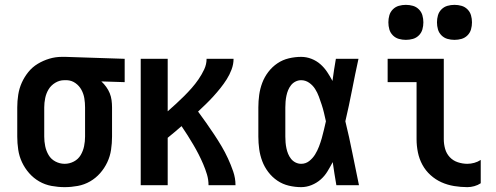

<svg xmlns="http://www.w3.org/2000/svg" viewBox="-20 -762 2040 790"><path d="M246 8Q219 8 192 3Q165 -2 141.5 -15.5Q118 -29 100 -49.5Q82 -70 70.5 -94.5Q59 -119 55 -146Q51 -173 51 -200V-320Q51 -346 55 -372Q59 -398 69.5 -421.5Q80 -445 96.5 -465.5Q113 -486 135.5 -499.5Q158 -513 183 -520.5Q208 -528 234 -528H250L493 -520V-424L397 -427Q408 -417 417 -404.5Q426 -392 431.5 -378.5Q437 -365 439 -350Q441 -335 441 -320V-200Q441 -173 437 -146Q433 -119 421.5 -94.5Q410 -70 392 -49.5Q374 -29 350.5 -15.5Q327 -2 300 3Q273 8 246 8ZM246 -88Q266 -88 284 -97.5Q302 -107 312 -124Q322 -141 326 -160.5Q330 -180 330 -200V-320Q330 -339 327 -357.5Q324 -376 315 -392.5Q306 -409 290.5 -420Q275 -431 256 -432H244Q225 -432 207.5 -421.5Q190 -411 180 -394.5Q170 -378 166 -358.5Q162 -339 162 -320V-200Q162 -180 166 -160.5Q170 -141 180 -124Q190 -107 208 -97.5Q226 -88 246 -88Z M559 0V-520H670V-304Q688 -320 704.5 -335Q721 -350 737.5 -366.5Q754 -383 769 -400Q784 -417 797 -436Q810 -455 820 -476Q830 -497 830 -520H941Q941 -498 933 -476.5Q925 -455 913 -436Q901 -417 887 -399.5Q873 -382 858 -365.5Q843 -349 827 -333.5Q811 -318 795 -303Q812 -280 828.5 -256.5Q845 -233 861 -209Q877 -185 891.5 -160.5Q906 -136 918 -110Q930 -84 939.5 -56.5Q949 -29 949 0H838Q838 -23 831.5 -44.5Q825 -66 816 -87Q807 -108 797 -127.5Q787 -147 775.5 -166.5Q764 -186 752 -205Q740 -224 727 -243Q713 -231 699 -219Q685 -207 670 -195V0Z M1219 8Q1194 8 1168.5 2Q1143 -4 1121.5 -18.5Q1100 -33 1084 -54Q1068 -75 1059 -99Q1050 -123 1046.5 -148.5Q1043 -174 1043 -200V-320Q1043 -346 1046.5 -371.5Q1050 -397 1059 -421Q1068 -445 1084 -466Q1100 -487 1121.5 -501.5Q1143 -516 1168.5 -522Q1194 -528 1219 -528Q1241 -528 1261.5 -520Q1282 -512 1298 -498Q1314 -484 1326 -466Q1338 -448 1348 -429Q1351 -452 1354.5 -474.5Q1358 -497 1362 -520H1455Q1441 -456 1428.5 -391.5Q1416 -327 1401 -263Q1417 -198 1430 -132Q1443 -66 1457 0H1364Q1360 -24 1356 -48Q1352 -72 1349 -95Q1339 -76 1327.5 -57Q1316 -38 1299.5 -23.5Q1283 -9 1262 -0.5Q1241 8 1219 8ZM1219 -88Q1238 -88 1252.5 -99.5Q1267 -111 1276.5 -126.5Q1286 -142 1292.5 -159Q1299 -176 1304 -193.5Q1309 -211 1313 -228.5Q1317 -246 1321 -263Q1317 -281 1313 -298Q1309 -315 1303.5 -331.5Q1298 -348 1292 -364.5Q1286 -381 1276.5 -396Q1267 -411 1252 -421.5Q1237 -432 1219 -432Q1207 -432 1196 -426.5Q1185 -421 1177.5 -411.5Q1170 -402 1165.5 -391Q1161 -380 1158.5 -368Q1156 -356 1155 -344Q1154 -332 1154 -320V-200Q1154 -188 1155 -176Q1156 -164 1158.5 -152Q1161 -140 1165.5 -129Q1170 -118 1177.5 -108.5Q1185 -99 1196 -93.5Q1207 -88 1219 -88Z M1903 8Q1876 8 1848.5 3.5Q1821 -1 1796.5 -12Q1772 -23 1751.5 -41.5Q1731 -60 1718 -84Q1705 -108 1699.5 -135Q1694 -162 1694 -189V-424H1575V-520H1806V-189Q1806 -169 1811.5 -149.5Q1817 -130 1830.5 -115.5Q1844 -101 1863.5 -94.5Q1883 -88 1903 -88Q1917 -88 1931.5 -92Q1946 -96 1958 -104V-8Q1946 0 1931.5 4Q1917 8 1903 8ZM1850 -598Q1835 -598 1821 -602Q1807 -606 1796.5 -616.5Q1786 -627 1782 -641Q1778 -655 1778 -670Q1778 -685 1782 -699Q1786 -713 1796.5 -723.5Q1807 -734 1821 -738Q1835 -742 1850 -742Q1865 -742 1879 -738Q1893 -734 1903.5 -723.5Q1914 -713 1918 -699Q1922 -685 1922 -670Q1922 -655 1918 -641Q1914 -627 1903.5 -616.5Q1893 -606 1879 -602Q1865 -598 1850 -598ZM1650 -598Q1635 -598 1621 -602Q1607 -606 1596.5 -616.5Q1586 -627 1582 -641Q1578 -655 1578 -670Q1578 -685 1582 -699Q1586 -713 1596.5 -723.5Q1607 -734 1621 -738Q1635 -742 1650 -742Q1665 -742 1679 -738Q1693 -734 1703.5 -723.5Q1714 -713 1718 -699Q1722 -685 1722 -670Q1722 -655 1718 -641Q1714 -627 1703.5 -616.5Q1693 -606 1679 -602Q1665 -598 1650 -598Z"/></svg>

Font: Iosevka Term Curly
Style: Bold
Weight: 700
Designer: Belleve Invis
Foundry: Belleve Invis
Version: Version 32.3.0